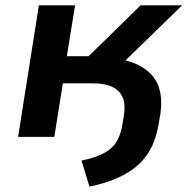

<svg xmlns="http://www.w3.org/2000/svg" viewBox="-20 -514 704 721"><path d="M316 187 286 89Q339 78 370.5 61Q402 44 418 17.5Q434 -9 440 -49L445 -78Q452 -122 440.5 -148.5Q429 -175 401 -188Q373 -201 329 -201H216L184 0H48L126 -494H262L231 -303H313L508 -494H664L408 -245L369 -296Q427 -296 469.5 -282Q512 -268 540.5 -242Q569 -216 579.5 -176Q590 -136 582 -84L576 -50Q569 -5 552 32.5Q535 70 505 99.5Q475 129 428.5 151Q382 173 316 187Z"/></svg>

Font: Nunito Sans 10pt SemiExpanded
Style: Bold Italic
Weight: 700
Width: 6
Italic angle: -9°
Designer: Vernon Adams
Foundry: Vernon Adams
Version: Version 3.101;gftools[0.9.27]